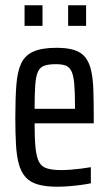

<svg xmlns="http://www.w3.org/2000/svg" viewBox="-20 -699 413 727"><path d="M197 8Q153 8 123.5 -0.5Q94 -9 77 -28Q60 -47 51.5 -77.5Q43 -108 40.5 -152Q38 -196 38 -254Q38 -327 42 -378Q46 -429 60.5 -459.5Q75 -490 107 -504Q139 -518 194 -518Q235 -518 261.5 -509.5Q288 -501 303 -482Q318 -463 325 -432.5Q332 -402 333.5 -358Q335 -314 335 -255V-232H111Q111 -175 114.5 -140Q118 -105 127.5 -86.5Q137 -68 157.5 -61.5Q178 -55 212 -55Q228 -55 247.5 -56.5Q267 -58 287 -60.5Q307 -63 324 -66V-5Q310 -2 288.5 1Q267 4 243.5 6Q220 8 197 8ZM264 -266V-296Q264 -351 261 -383Q258 -415 250 -430.5Q242 -446 228 -451Q214 -456 191 -456Q165 -456 148.5 -450.5Q132 -445 124 -428Q116 -411 113.5 -377Q111 -343 111 -287H284ZM73 -601V-679H141V-601ZM238 -601V-679H306V-601Z"/></svg>

Font: Saira ExtraCondensed Medium
Style: Regular
Weight: 500
Width: 2
Designer: Hector Gatti with collaboration of the Omnibus-Type team
Foundry: Omnibus-Type
Version: Version 1.101